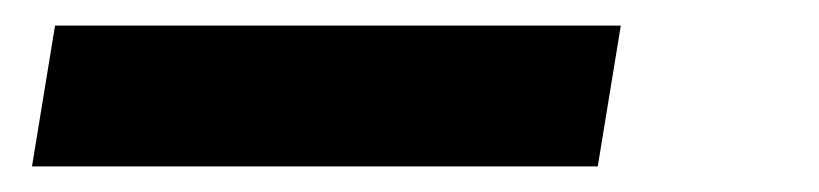

<svg xmlns="http://www.w3.org/2000/svg" viewBox="-20 -20 640 150"><path d="M447 110H5L23 0H465Z"/></svg>

Font: Iosevka Extrabold Extended
Style: Italic
Weight: 800
Width: 7
Italic angle: -9°
Monospace: yes
Designer: Belleve Invis
Foundry: Belleve Invis
Version: Version 32.5.0; ttfautohint (v1.8.4)